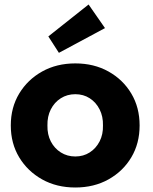

<svg xmlns="http://www.w3.org/2000/svg" viewBox="-20 -824 681 854"><path d="M28 -266Q28 -346 65.5 -408Q103 -470 167.5 -506Q232 -542 315 -542Q398 -542 462.5 -506Q527 -470 564 -408Q601 -346 601 -266Q601 -186 564 -124Q527 -62 462.5 -26Q398 10 315 10Q232 10 167.5 -26Q103 -62 65.5 -124Q28 -186 28 -266ZM438 -266Q439 -306 423 -337.5Q407 -369 379 -387Q351 -405 315 -405Q279 -405 250.5 -387Q222 -369 206 -337.5Q190 -306 191 -266Q190 -226 206 -195Q222 -164 250.5 -146Q279 -128 315 -128Q351 -128 379 -146Q407 -164 423 -195Q439 -226 438 -266ZM242 -589 195 -662 374 -804 447 -699Z"/></svg>

Font: Our Lexend
Style: Bold
Weight: 700
Designer: Bonnie Shaver-Troup, Thomas Jockin
Foundry: Lexend
Version: Version 1.007